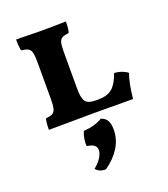

<svg xmlns="http://www.w3.org/2000/svg" viewBox="-145 -605 883 1007"><g transform="rotate(-20 297.0 -101.5)"><path d="M485 -161Q508 -160 528 -152.5Q548 -145 559 -135Q541 -88 532 1L320 0L62 2Q62 -38 68 -60Q93 -62 105 -68.5Q117 -75 122 -92Q127 -109 127 -145V-356Q127 -391 122 -407.5Q117 -424 105 -430.5Q93 -437 67 -440Q62 -467 62 -502H86Q162 -500 201 -500Q270 -500 340 -502Q340 -457 333 -440Q307 -437 295.5 -430.5Q284 -424 279.5 -407.5Q275 -391 275 -356V-150Q275 -97 289.5 -78Q304 -59 346 -59H359Q411 -59 438.5 -82.5Q466 -106 485 -161ZM382 116Q382 171 352.5 217.5Q323 264 272 299Q235 299 217 276Q244 254 258 231.5Q272 209 272 190Q272 156 219 150Q217 131 220.5 109.5Q224 88 232 70Q298 65 337 40Q361 47 371.5 65.5Q382 84 382 116Z"/></g></svg>

Font: Vollkorn SC
Style: Bold
Weight: 700
Designer: Friedrich Althausen
Foundry: Friedrich Althausen
Version: Version 4.015